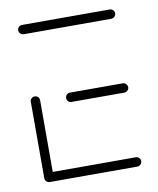

<svg xmlns="http://www.w3.org/2000/svg" viewBox="-65 -571 513 624"><g transform="rotate(-10 191.0 -259.5)"><path d="M34.1 -15.9V-267.4Q34.1 -273.7 38.7 -278.1Q43.3 -282.6 49.6 -282.6Q55.9 -282.6 60.4 -278.1Q64.8 -273.7 64.8 -267.4V-15.9ZM354.1 -15.6Q354.1 -9.3 349.4 -4.6Q344.8 0 338.5 0H49.6Q43.3 0 38.7 -4.6Q34.1 -9.3 34.1 -15.6Q34.1 -21.9 38.7 -26.3Q43.3 -30.7 49.6 -30.7H338.5Q344.8 -30.7 349.4 -26.3Q354.1 -21.9 354.1 -15.6ZM149.3 -259.3Q149.3 -265.6 153.7 -270.2Q158.1 -274.8 164.4 -274.8H338.5Q344.8 -274.8 349.4 -270.2Q354.1 -265.6 354.1 -259.3Q354.1 -253 349.4 -248.5Q344.8 -244.1 338.5 -244.1H164.4Q158.1 -244.1 153.7 -248.5Q149.3 -253 149.3 -259.3ZM34.1 -503.3Q34.1 -509.6 38.7 -514.1Q43.3 -518.5 49.6 -518.5H338.5Q344.8 -518.5 349.4 -514.1Q354.1 -509.6 354.1 -503.3Q354.1 -497 349.4 -492.4Q344.8 -487.8 338.5 -487.8H49.6Q43.3 -487.8 38.7 -492.4Q34.1 -497 34.1 -503.3Z"/></g></svg>

Font: 26F Galaxy Hebrew Ultra Light
Style: Regular
Weight: 200
Designer: C₂₉H₂₅N₃O₅
Version: Version 1.000